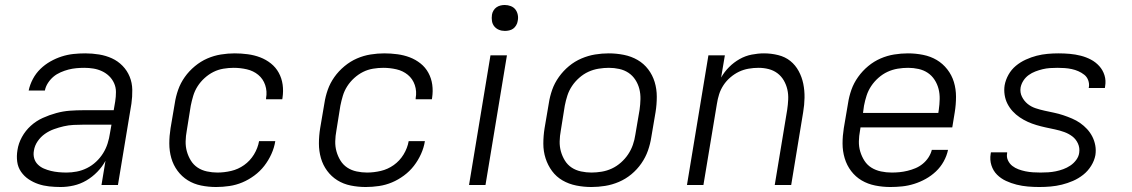

<svg xmlns="http://www.w3.org/2000/svg" viewBox="-20 -742 4540 770"><path d="M223 8Q200 8 177 5.5Q154 3 133.5 -4Q113 -11 95 -23Q77 -35 64.5 -53Q52 -71 49 -93.5Q46 -116 50 -140Q54 -167 68 -192.5Q82 -218 103.5 -237.5Q125 -257 151.5 -269Q178 -281 205.5 -288.5Q233 -296 260 -298Q287 -300 314 -300H436L442 -335Q445 -354 445 -373Q445 -392 437.5 -408.5Q430 -425 417.5 -437Q405 -449 389 -456.5Q373 -464 355 -467Q337 -470 318 -470Q302 -470 286 -468.5Q270 -467 254.5 -463Q239 -459 223 -452Q207 -445 194.5 -434.5Q182 -424 172.5 -409.5Q163 -395 160 -379H95Q100 -403 112 -425.5Q124 -448 142 -465.5Q160 -483 182 -495.5Q204 -508 227.5 -515.5Q251 -523 274.5 -525.5Q298 -528 322 -528Q350 -528 377.5 -523.5Q405 -519 429 -508Q453 -497 471.5 -478Q490 -459 500 -434.5Q510 -410 510.5 -382Q511 -354 507 -326L453 0H387L403 -97Q390 -73 370 -52.5Q350 -32 326 -18Q302 -4 275.5 2Q249 8 223 8ZM247 -50Q267 -50 288 -54Q309 -58 329 -68Q349 -78 365.5 -93.5Q382 -109 393.5 -127.5Q405 -146 411.5 -166.5Q418 -187 421 -208L427 -242H314Q295 -242 275 -241Q255 -240 235.5 -235.5Q216 -231 196.5 -224Q177 -217 160 -205Q143 -193 131 -175.5Q119 -158 116 -138Q113 -122 117 -107.5Q121 -93 131.5 -82.5Q142 -72 156 -66Q170 -60 184.5 -56.5Q199 -53 215 -51.5Q231 -50 247 -50Z M847 8Q816 8 786.5 2Q757 -4 733 -19Q709 -34 692 -57Q675 -80 667 -108Q659 -136 659 -166.5Q659 -197 664 -228L681 -328Q685 -355 694.5 -382Q704 -409 721 -433Q738 -457 761.5 -476.5Q785 -496 811.5 -507.5Q838 -519 866 -523.5Q894 -528 921 -528Q947 -528 973.5 -524.5Q1000 -521 1023.5 -512Q1047 -503 1066.5 -487.5Q1086 -472 1098 -450Q1110 -428 1113.5 -402.5Q1117 -377 1113 -350L1112 -344H1047V-348Q1052 -376 1043.5 -401Q1035 -426 1015.5 -442Q996 -458 970 -464Q944 -470 917 -470Q897 -470 876 -466.5Q855 -463 836 -453.5Q817 -444 800.5 -429Q784 -414 772.5 -396Q761 -378 755 -358Q749 -338 745 -318L729 -218Q725 -197 724.5 -175.5Q724 -154 729.5 -134.5Q735 -115 745.5 -98Q756 -81 772.5 -70Q789 -59 810 -54.5Q831 -50 852 -50Q879 -50 907 -56.5Q935 -63 959 -80Q983 -97 998.5 -122.5Q1014 -148 1019 -176H1084Q1080 -150 1068.5 -124.5Q1057 -99 1040 -77Q1023 -55 1000 -38Q977 -21 952 -10.5Q927 0 900 4Q873 8 847 8Z M1447 8Q1416 8 1386.5 2Q1357 -4 1333 -19Q1309 -34 1292 -57Q1275 -80 1267 -108Q1259 -136 1259 -166.5Q1259 -197 1264 -228L1281 -328Q1285 -355 1294.5 -382Q1304 -409 1321 -433Q1338 -457 1361.5 -476.5Q1385 -496 1411.5 -507.5Q1438 -519 1466 -523.5Q1494 -528 1521 -528Q1547 -528 1573.5 -524.5Q1600 -521 1623.5 -512Q1647 -503 1666.5 -487.5Q1686 -472 1698 -450Q1710 -428 1713.5 -402.5Q1717 -377 1713 -350L1712 -344H1647V-348Q1652 -376 1643.5 -401Q1635 -426 1615.5 -442Q1596 -458 1570 -464Q1544 -470 1517 -470Q1497 -470 1476 -466.5Q1455 -463 1436 -453.5Q1417 -444 1400.5 -429Q1384 -414 1372.5 -396Q1361 -378 1355 -358Q1349 -338 1345 -318L1329 -218Q1325 -197 1324.5 -175.5Q1324 -154 1329.5 -134.5Q1335 -115 1345.5 -98Q1356 -81 1372.5 -70Q1389 -59 1410 -54.5Q1431 -50 1452 -50Q1479 -50 1507 -56.5Q1535 -63 1559 -80Q1583 -97 1598.5 -122.5Q1614 -148 1619 -176H1684Q1680 -150 1668.5 -124.5Q1657 -99 1640 -77Q1623 -55 1600 -38Q1577 -21 1552 -10.5Q1527 0 1500 4Q1473 8 1447 8Z M1861 0 1947 -520H2013L1927 0ZM2005 -618Q1992 -618 1981 -622.5Q1970 -627 1962.5 -636Q1955 -645 1953 -657.5Q1951 -670 1953 -683Q1954 -691 1959 -699.5Q1964 -708 1971.5 -713Q1979 -718 1987.5 -720Q1996 -722 2004 -722Q2017 -722 2028.5 -717.5Q2040 -713 2047 -704Q2054 -695 2056.5 -682.5Q2059 -670 2056 -657Q2055 -649 2050 -640.5Q2045 -632 2038 -627Q2031 -622 2022 -620Q2013 -618 2005 -618Z M2352 8Q2321 8 2291 2Q2261 -4 2236 -18.5Q2211 -33 2194 -56Q2177 -79 2168 -107Q2159 -135 2159 -166Q2159 -197 2164 -228L2181 -328Q2185 -355 2194.5 -382Q2204 -409 2221.5 -433.5Q2239 -458 2262 -477Q2285 -496 2312 -507.5Q2339 -519 2366.5 -523.5Q2394 -528 2421 -528Q2452 -528 2482 -522Q2512 -516 2537 -501.5Q2562 -487 2579.5 -464Q2597 -441 2605.5 -413Q2614 -385 2614 -354Q2614 -323 2609 -292L2592 -192Q2588 -165 2578.5 -138Q2569 -111 2552 -86.5Q2535 -62 2512 -43Q2489 -24 2462 -12.5Q2435 -1 2407 3.5Q2379 8 2352 8ZM2352 -50Q2372 -50 2393 -53.5Q2414 -57 2433.5 -66Q2453 -75 2470 -90Q2487 -105 2499 -123Q2511 -141 2518 -161Q2525 -181 2528 -202L2545 -302Q2548 -323 2548.5 -344.5Q2549 -366 2544 -385.5Q2539 -405 2528 -422Q2517 -439 2500.5 -450Q2484 -461 2463.5 -465.5Q2443 -470 2422 -470Q2402 -470 2380.5 -466.5Q2359 -463 2339.5 -454Q2320 -445 2303 -430Q2286 -415 2274 -397Q2262 -379 2255.5 -359Q2249 -339 2245 -318L2229 -218Q2225 -197 2224.5 -175.5Q2224 -154 2229.5 -134.5Q2235 -115 2245.5 -98Q2256 -81 2272.5 -70Q2289 -59 2310 -54.5Q2331 -50 2352 -50Z M2735 0 2821 -520H2887L2872 -431Q2885 -454 2904 -473Q2923 -492 2946 -505Q2969 -518 2994.5 -523Q3020 -528 3044 -528Q3073 -528 3101 -521Q3129 -514 3149.5 -497.5Q3170 -481 3183 -457Q3196 -433 3201.5 -406Q3207 -379 3206.5 -350Q3206 -321 3201 -292L3153 0H3087L3137 -302Q3140 -322 3141 -343Q3142 -364 3137.5 -383.5Q3133 -403 3123 -420Q3113 -437 3097.5 -448.5Q3082 -460 3062.5 -465Q3043 -470 3022 -470Q3002 -470 2982 -466.5Q2962 -463 2944 -454.5Q2926 -446 2909.5 -432Q2893 -418 2881.5 -400.5Q2870 -383 2864 -364Q2858 -345 2855 -325L2801 0Z M3551 8Q3520 8 3490 2Q3460 -4 3435.5 -18.5Q3411 -33 3393.5 -56Q3376 -79 3367.5 -107.5Q3359 -136 3359 -166.5Q3359 -197 3364 -228L3381 -328Q3385 -355 3394.5 -382Q3404 -409 3421.5 -433.5Q3439 -458 3462 -477Q3485 -496 3511.5 -507.5Q3538 -519 3566 -523.5Q3594 -528 3621 -528Q3652 -528 3682 -522Q3712 -516 3736.5 -501.5Q3761 -487 3779 -464Q3797 -441 3805.5 -413Q3814 -385 3814 -354Q3814 -323 3809 -292L3799 -231H3431L3429 -218Q3425 -197 3424.5 -175.5Q3424 -154 3430 -134Q3436 -114 3447 -97Q3458 -80 3475 -69.5Q3492 -59 3513 -54.5Q3534 -50 3556 -50Q3572 -50 3587.5 -51.5Q3603 -53 3619.5 -57Q3636 -61 3651.5 -67.5Q3667 -74 3680.5 -85Q3694 -96 3703.5 -110.5Q3713 -125 3717 -141H3782Q3777 -117 3764.5 -94.5Q3752 -72 3733.5 -54.5Q3715 -37 3692.5 -24.5Q3670 -12 3646 -4.5Q3622 3 3598 5.5Q3574 8 3551 8ZM3743 -289 3745 -302Q3748 -323 3748.5 -344.5Q3749 -366 3744 -385.5Q3739 -405 3728 -422Q3717 -439 3700.5 -450Q3684 -461 3663.5 -465.5Q3643 -470 3622 -470Q3601 -470 3580 -466.5Q3559 -463 3539.5 -454Q3520 -445 3503 -430Q3486 -415 3474 -397Q3462 -379 3455.5 -359Q3449 -339 3445 -318L3441 -289Z M4148 8Q4125 8 4102 6Q4079 4 4057 -1.5Q4035 -7 4014.5 -16.5Q3994 -26 3978.5 -41.5Q3963 -57 3956 -79Q3949 -101 3953 -125L3954 -131H4019V-128Q4016 -112 4022.5 -98.5Q4029 -85 4040 -76.5Q4051 -68 4064.5 -63Q4078 -58 4092.5 -55Q4107 -52 4122.5 -51Q4138 -50 4153 -50Q4169 -50 4184 -51Q4199 -52 4214 -55Q4229 -58 4244 -63.5Q4259 -69 4272.5 -78Q4286 -87 4296 -100.5Q4306 -114 4308 -129Q4311 -149 4303 -166.5Q4295 -184 4280.5 -195Q4266 -206 4248 -212.5Q4230 -219 4211 -223Q4192 -227 4173.5 -231Q4155 -235 4136.5 -240.5Q4118 -246 4101.5 -253.5Q4085 -261 4069.5 -271.5Q4054 -282 4041.5 -295.5Q4029 -309 4020.5 -325.5Q4012 -342 4009 -361.5Q4006 -381 4009 -400Q4013 -422 4024.5 -442.5Q4036 -463 4054 -478Q4072 -493 4094 -503Q4116 -513 4137.5 -518.5Q4159 -524 4181 -526Q4203 -528 4225 -528Q4248 -528 4270.5 -526Q4293 -524 4314.5 -518.5Q4336 -513 4355 -503Q4374 -493 4388.5 -477Q4403 -461 4409.5 -440Q4416 -419 4412 -396L4411 -389H4346L4347 -393Q4349 -407 4344 -420.5Q4339 -434 4328 -442.5Q4317 -451 4304.5 -456.5Q4292 -462 4278 -465Q4264 -468 4249.5 -469Q4235 -470 4221 -470Q4206 -470 4191 -469Q4176 -468 4161.5 -464.5Q4147 -461 4132.5 -455.5Q4118 -450 4105.5 -441Q4093 -432 4084.5 -419Q4076 -406 4073 -391Q4070 -371 4078.5 -354Q4087 -337 4101 -325.5Q4115 -314 4133 -308Q4151 -302 4169.5 -298Q4188 -294 4207 -290Q4226 -286 4244 -280Q4262 -274 4279.5 -266.5Q4297 -259 4312 -248.5Q4327 -238 4339.5 -224.5Q4352 -211 4360.5 -194.5Q4369 -178 4372.5 -159Q4376 -140 4373 -120Q4369 -98 4356 -77Q4343 -56 4324 -41Q4305 -26 4283 -16.5Q4261 -7 4238.5 -1.5Q4216 4 4193.5 6Q4171 8 4148 8Z"/></svg>

Font: Iosevka Aile Light Oblique
Style: Regular
Weight: 300
Italic angle: -9°
Designer: Belleve Invis
Foundry: Belleve Invis
Version: Version 31.1.0; ttfautohint (v1.8.4)